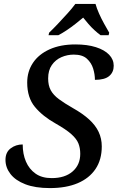

<svg xmlns="http://www.w3.org/2000/svg" viewBox="-20 -951 601 981"><path d="M235 10Q160 10 109.5 -9.5Q59 -29 33.5 -62Q8 -95 8 -134Q8 -173 34.5 -193Q61 -213 96 -213Q96 -164 112.5 -125.5Q129 -87 161.5 -64Q194 -41 244 -41Q312 -41 351 -75Q390 -109 390 -165Q390 -195 380.5 -218.5Q371 -242 344 -266Q317 -290 264 -320Q198 -357 158.5 -404.5Q119 -452 119 -529Q119 -586 148.5 -630Q178 -674 233.5 -699Q289 -724 365 -724Q426 -724 470 -710Q514 -696 537.5 -671.5Q561 -647 561 -615Q561 -582 538 -562.5Q515 -543 465 -543Q465 -571 456 -600.5Q447 -630 424 -651Q401 -672 357 -672Q324 -672 294 -659Q264 -646 245 -619Q226 -592 226 -550Q226 -514 239.5 -489.5Q253 -465 281.5 -444Q310 -423 352 -399Q402 -371 435 -341Q468 -311 484 -277Q500 -243 500 -203Q500 -135 468 -87.5Q436 -40 377 -15Q318 10 235 10ZM231 -784Q251 -803 275.5 -829Q300 -855 324.5 -882Q349 -909 365 -931H468Q474 -909 486 -882Q498 -855 512.5 -829Q527 -803 538 -784L535 -771H494Q479 -782 462.5 -797Q446 -812 431.5 -829Q417 -846 405 -861Q387 -846 365.5 -829Q344 -812 321.5 -797Q299 -782 278 -771H228Z"/></svg>

Font: ET Text
Style: Italic
Weight: 470
Italic angle: -12°
Designer: Monotype Design Team
Foundry: Monotype Imaging Inc.
Version: Version 2.009